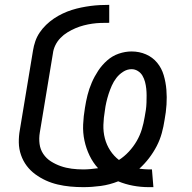

<svg xmlns="http://www.w3.org/2000/svg" viewBox="-20 -763 790 791"><path d="M593 8Q560 8 528 2Q496 -4 467 -16Q432 -2 395.5 3Q359 8 323 8Q296 8 269.5 5.5Q243 3 217.5 -3Q192 -9 169 -19.5Q146 -30 125.5 -45Q105 -60 90 -80Q75 -100 66.5 -124.5Q58 -149 57.5 -175.5Q57 -202 62 -229L116 -555Q119 -574 125.5 -593Q132 -612 143.5 -629Q155 -646 170 -660.5Q185 -675 202 -686.5Q219 -698 238 -707Q257 -716 276 -722Q295 -728 314.5 -732Q334 -736 353 -738.5Q372 -741 391.5 -742Q411 -743 430 -743V-669Q412 -669 395 -668.5Q378 -668 360.5 -665.5Q343 -663 325.5 -658.5Q308 -654 291.5 -647Q275 -640 258.5 -630Q242 -620 229 -606.5Q216 -593 208 -576.5Q200 -560 198 -543L144 -217Q140 -193 143 -170Q146 -147 158.5 -128.5Q171 -110 190 -98Q209 -86 230.5 -78.5Q252 -71 275.5 -68Q299 -65 323 -65Q338 -65 353.5 -66.5Q369 -68 384 -70Q363 -93 349 -122Q335 -151 328 -183.5Q321 -216 322.5 -250Q324 -284 330 -319Q334 -345 340.5 -371Q347 -397 358 -422.5Q369 -448 384.5 -471.5Q400 -495 421.5 -514Q443 -533 469.5 -542Q496 -551 522 -551Q554 -551 581.5 -539Q609 -527 627.5 -504.5Q646 -482 654.5 -453Q663 -424 665.5 -393.5Q668 -363 666 -332Q664 -301 658 -269Q654 -242 646.5 -214.5Q639 -187 625.5 -161Q612 -135 594 -111.5Q576 -88 554 -68Q564 -67 573.5 -66Q583 -65 593 -65H606L612 8ZM470 -104Q492 -118 511 -138.5Q530 -159 543.5 -182.5Q557 -206 564.5 -231Q572 -256 576 -281Q579 -296 581 -310.5Q583 -325 583.5 -340Q584 -355 584 -369.5Q584 -384 582.5 -398Q581 -412 577.5 -425.5Q574 -439 567 -451Q560 -463 548 -470.5Q536 -478 522 -478Q504 -478 487.5 -467.5Q471 -457 459.5 -442Q448 -427 440.5 -410Q433 -393 427.5 -376Q422 -359 418 -341.5Q414 -324 412 -307Q407 -278 406 -249Q405 -220 412 -193Q419 -166 434 -143Q449 -120 470 -104Z"/></svg>

Font: Iosevka Plex Etoile
Style: Italic
Weight: 400
Italic angle: -9°
Designer: Belleve Invis
Foundry: Belleve Invis
Version: Version 25.1.1; ttfautohint (v1.8.4)